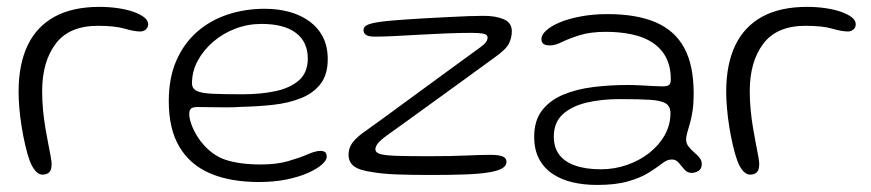

<svg xmlns="http://www.w3.org/2000/svg" viewBox="-20 -499 2530 558"><path d="M104 8.5Q96 8.5 89.2 3.5Q82.5 -1.5 76.8 -10.5Q71 -19.5 66.5 -31.5Q59.5 -50.5 53.5 -76.5Q47.5 -102.5 43 -130.2Q38.5 -158 36.2 -184.5Q34 -211 34 -232Q34 -312.5 60.5 -367.5Q87 -422.5 139.2 -450.8Q191.5 -479 268.5 -479Q297.5 -479 323 -475.2Q348.5 -471.5 368.2 -464.5Q388 -457.5 399.2 -448.5Q410.5 -439.5 410.5 -428.5Q410.5 -422 407.2 -417.2Q404 -412.5 399 -410Q394 -407.5 388 -407.5Q370 -407.5 341.8 -415.8Q313.5 -424 264.5 -424Q181 -424 141.8 -371.8Q102.5 -319.5 102.5 -234.5Q102.5 -205 105.2 -177.5Q108 -150 112.2 -125.2Q116.5 -100.5 120.5 -80Q124.5 -59.5 127.2 -44.8Q130 -30 130 -22.5Q130 -4.5 122.8 2Q115.5 8.5 104 8.5Z M732.5 30Q650 30 591.5 5.2Q533 -19.5 501.8 -71.5Q470.5 -123.5 470.5 -205Q470.5 -272.5 492.5 -322.8Q514.5 -373 552.8 -406.5Q591 -440 641.8 -456.8Q692.5 -473.5 749.5 -473.5Q788.5 -473.5 821.8 -464.2Q855 -455 880 -436.5Q905 -418 918.8 -390.8Q932.5 -363.5 932.5 -327Q932.5 -282 911.5 -255Q890.5 -228 855 -213.8Q819.5 -199.5 774.8 -194.5Q730 -189.5 682 -188.5Q662.5 -187 636.8 -187Q611 -187 588.2 -187.5Q565.5 -188 555 -188Q540.5 -188 535.2 -183.5Q530 -179 530 -167.5Q530 -152.5 539 -130.5Q548 -108.5 564 -87.5Q595.5 -47.5 636.5 -34.2Q677.5 -21 738.5 -21Q784.5 -21 818.5 -31Q852.5 -41 875 -50.8Q897.5 -60.5 910.5 -60.5Q920 -60.5 924.8 -56.8Q929.5 -53 929.5 -43.5Q929.5 -33 915.2 -20.5Q901 -8 875.2 3.5Q849.5 15 813.2 22.5Q777 30 732.5 30ZM685.5 -225Q737.5 -225 780.2 -234Q823 -243 848.8 -265.5Q874.5 -288 874.5 -329Q874.5 -377 840.2 -403.2Q806 -429.5 739.5 -429.5Q700.5 -429.5 664.2 -415.8Q628 -402 599.8 -377.8Q571.5 -353.5 554.8 -322.8Q538 -292 538 -257Q538 -241.5 551.8 -234.8Q565.5 -228 597.8 -226.5Q630 -225 685.5 -225Z M1231 9.5Q1176.5 9.5 1134.8 8Q1093 6.5 1064 1.5Q1024 -4 1008.5 -16Q993 -28 993 -49.5Q993 -61 997 -71.2Q1001 -81.5 1012 -93.2Q1023 -105 1044 -119.5Q1063 -133 1094 -155.5Q1125 -178 1162.2 -205.5Q1199.5 -233 1237 -260.2Q1274.5 -287.5 1306.2 -310.8Q1338 -334 1358 -348.5Q1382.5 -365.5 1389.8 -373.5Q1397 -381.5 1397 -389.5Q1397 -399 1384.2 -401.2Q1371.5 -403.5 1350.5 -403.5Q1318.5 -403.5 1279.2 -402Q1240 -400.5 1200.5 -398.2Q1161 -396 1126.8 -394.2Q1092.5 -392.5 1069.5 -392.5Q1059.5 -392.5 1052 -394.2Q1044.5 -396 1040.5 -400.5Q1036.5 -405 1036.5 -411.5Q1036.5 -419 1043 -423.8Q1049.5 -428.5 1064.8 -432Q1080 -435.5 1105.5 -438Q1131 -440.5 1169 -443Q1188 -444.5 1217.2 -446Q1246.5 -447.5 1278.8 -449.2Q1311 -451 1339.5 -452Q1368 -453 1385.5 -453Q1421 -453 1444.2 -443Q1467.5 -433 1467.5 -408Q1467.5 -390.5 1459.5 -373.2Q1451.5 -356 1417.5 -332Q1383.5 -307 1338.5 -274.5Q1293.5 -242 1247.8 -208.8Q1202 -175.5 1163.5 -147.8Q1125 -120 1102.5 -104Q1085 -91 1078 -82Q1071 -73 1071 -65Q1071 -56 1083.5 -51.8Q1096 -47.5 1129.8 -46.2Q1163.5 -45 1227 -45Q1291 -45 1334.2 -47Q1377.5 -49 1405 -49Q1430 -49 1441 -44.2Q1452 -39.5 1452 -28.5Q1452 -17 1439 -9.5Q1426 -2 1399.2 2.2Q1372.5 6.5 1330.8 8Q1289 9.5 1231 9.5Z M1715 38.5Q1676 38.5 1642.8 30.5Q1609.5 22.5 1584.8 5.5Q1560 -11.5 1546.2 -38Q1532.5 -64.5 1532.5 -101.5Q1532.5 -148.5 1555.2 -178Q1578 -207.5 1616.8 -223.8Q1655.5 -240 1704 -246Q1752.5 -252 1804 -252Q1822 -252 1841 -251Q1860 -250 1877 -249Q1894 -248 1905.5 -248Q1919.5 -248 1924.5 -252.2Q1929.5 -256.5 1929.5 -268Q1929.5 -294 1923 -314.2Q1916.5 -334.5 1904.5 -349.5Q1892.5 -364.5 1876 -375.5Q1850.5 -392 1815.8 -399.2Q1781 -406.5 1741.5 -406.5Q1696 -406.5 1665 -396.8Q1634 -387 1613.5 -377Q1593 -367 1579 -367Q1566 -367 1559.8 -371.2Q1553.5 -375.5 1553.5 -385.5Q1553.5 -397.5 1567.2 -410.2Q1581 -423 1606.5 -433.8Q1632 -444.5 1667.5 -451.2Q1703 -458 1746 -458Q1830 -458 1885.5 -434.2Q1941 -410.5 1968.5 -360Q1996 -309.5 1996 -227Q1996 -198.5 1992.8 -177Q1989.5 -155.5 1985 -140Q1980.5 -124.5 1977.2 -113.2Q1974 -102 1974 -93.5Q1974 -82.5 1980.8 -73.5Q1987.5 -64.5 1996.8 -56.8Q2006 -49 2012.8 -40.8Q2019.5 -32.5 2019.5 -22.5Q2019.5 -8 2009.8 -2.2Q2000 3.5 1990 3.5Q1977.5 3.5 1969 -6.5Q1960.5 -16.5 1952.5 -26Q1944.5 -35.5 1932.5 -35.5Q1925.5 -35.5 1918.2 -32.5Q1911 -29.5 1899.5 -20.5Q1885.5 -9.5 1863 4.2Q1840.5 18 1804.8 28.2Q1769 38.5 1715 38.5ZM1726.5 -7Q1765.5 -7 1801.8 -19.5Q1838 -32 1866.5 -54.2Q1895 -76.5 1911.8 -106.2Q1928.5 -136 1928.5 -170Q1928.5 -190 1914.8 -198.5Q1901 -207 1868.8 -209Q1836.5 -211 1781 -211Q1728.5 -211 1685 -200.8Q1641.5 -190.5 1615.5 -166.8Q1589.5 -143 1589.5 -102Q1589.5 -70.5 1605.2 -49.5Q1621 -28.5 1651.8 -17.8Q1682.5 -7 1726.5 -7Z M2160.5 8.5Q2152.5 8.5 2145.8 3.5Q2139 -1.5 2133.2 -10.5Q2127.5 -19.5 2123 -31.5Q2116 -50.5 2110 -76.5Q2104 -102.5 2099.5 -130.2Q2095 -158 2092.8 -184.5Q2090.5 -211 2090.5 -232Q2090.5 -312.5 2117 -367.5Q2143.5 -422.5 2195.8 -450.8Q2248 -479 2325 -479Q2354 -479 2379.5 -475.2Q2405 -471.5 2424.8 -464.5Q2444.5 -457.5 2455.8 -448.5Q2467 -439.5 2467 -428.5Q2467 -422 2463.8 -417.2Q2460.5 -412.5 2455.5 -410Q2450.5 -407.5 2444.5 -407.5Q2426.5 -407.5 2398.2 -415.8Q2370 -424 2321 -424Q2237.5 -424 2198.2 -371.8Q2159 -319.5 2159 -234.5Q2159 -205 2161.8 -177.5Q2164.5 -150 2168.8 -125.2Q2173 -100.5 2177 -80Q2181 -59.5 2183.8 -44.8Q2186.5 -30 2186.5 -22.5Q2186.5 -4.5 2179.2 2Q2172 8.5 2160.5 8.5Z"/></svg>

Font: Gluten ExtraLight
Style: Regular
Weight: 250
Designer: Tyler Finck
Foundry: Etcetera Type Company
Version: Version 1.300